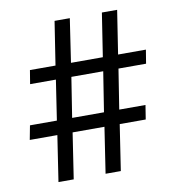

<svg xmlns="http://www.w3.org/2000/svg" viewBox="-79 -771 775 843"><g transform="rotate(-10 308.0 -350.0)"><path d="M114 0 145 -204H22L34 -267H154L181 -445H66L76 -506H190L220 -700H288L259 -506H401L431 -700H499L469 -506H593L583 -445H460L432 -267H549L539 -204H423L392 0H324L355 -204H213L182 0ZM222 -267H364L392 -445H250Z"/></g></svg>

Font: Overpass Mono Light
Style: Regular
Weight: 300
Monospace: yes
Designer: Delve Withrington, Dave Bailey
Foundry: Delve Fonts LLC
Version: Version 4.000